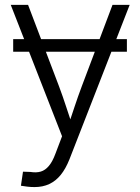

<svg xmlns="http://www.w3.org/2000/svg" viewBox="-20 -549 567 775"><path d="M492.2 -391.1V-340.3H33.2V-391.1ZM64.5 200.7 72.8 144 102.5 145Q126.5 148.9 144.5 143.6Q162.6 138.2 177.2 120.8Q191.9 103.5 203.6 71.8L230.5 1L23.4 -529.3H93.3L217.8 -201.7Q233.4 -160.2 246.8 -118.9Q260.3 -77.6 273.9 -37.1H253.9Q267.6 -77.6 281.2 -118.9Q294.9 -160.2 310.5 -201.7L434.1 -529.3H503.4L260.3 94.2Q245.1 132.3 225.1 157Q205.1 181.6 179 193.8Q152.8 206.1 119.6 206.1Q103 206.1 89.6 204.3Q76.2 202.6 64.5 200.7Z"/></svg>

Font: Inter 24pt Light
Style: Regular
Weight: 300
Designer: Rasmus Andersson
Foundry: rsms
Version: Version 4.001;git-66647c0bb